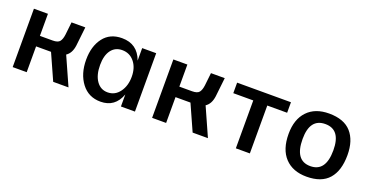

<svg xmlns="http://www.w3.org/2000/svg" viewBox="-31 -1023 2947 1545"><g transform="rotate(20 1442.5 -250.0)"><path d="M74 -500H194V-311H303Q348 -311 363.5 -331Q379 -351 384 -391L396 -500H514L496 -338Q487 -270 444 -242L552 0H421L322 -221H194V0H74Z M1001 -103Q956 20 832 20Q729 20 669 -59Q609 -138 609 -259Q609 -374 664.5 -447Q720 -520 823 -520Q955 -520 1001 -393V-500H1121V0H1001ZM860 -70Q923 -70 962 -123Q1001 -176 1001 -254Q1001 -332 961 -381Q921 -430 857 -430Q797 -430 763 -384.5Q729 -339 729 -257Q729 -171 764.5 -120.5Q800 -70 860 -70Z M1268 -500H1388V-311H1497Q1542 -311 1557.5 -331Q1573 -351 1578 -391L1590 -500H1708L1690 -338Q1681 -270 1638 -242L1746 0H1615L1516 -221H1388V0H1268Z M1985 -410H1814V-500H2275V-410H2105V0H1985Z M2596 20Q2478 20 2411 -51Q2344 -122 2344 -255Q2344 -380 2410.5 -450Q2477 -520 2596 -520Q2724 -520 2786 -450Q2848 -380 2848 -255Q2848 -122 2786 -51Q2724 20 2596 20ZM2596 -70Q2728 -70 2728 -253Q2728 -430 2596 -430Q2464 -430 2464 -255Q2464 -70 2596 -70Z"/></g></svg>

Font: Moderustic Med
Style: Regular
Weight: 500
Designer: Tural Alisoy
Foundry: TAFT Foundry
Version: Version 2.110